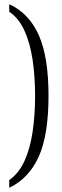

<svg xmlns="http://www.w3.org/2000/svg" viewBox="-20 -772 295 914"><path d="M24 85Q69 54 96 -4.5Q123 -63 135 -143Q147 -223 147 -316Q147 -409 135 -488.5Q123 -568 96 -627Q69 -686 24 -716V-752Q118 -709 164.5 -605Q211 -501 211 -316Q211 -130 164.5 -26.5Q118 77 24 122Z"/></svg>

Font: Noto Serif Ethiopic ExtraCondensed Light
Style: Regular
Weight: 300
Width: 2
Designer: Monotype Design Team
Foundry: Monotype Imaging Inc.
Version: Version 2.102; ttfautohint (v1.8.4.7-5d5b)